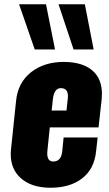

<svg xmlns="http://www.w3.org/2000/svg" viewBox="-20 -884 521 915"><path d="M145.5 -648.4H242.2L199.2 -863.8H70.8ZM330.6 -648.4H426.3L384.3 -863.8H258.8ZM220.7 10.7C282.6 10.7 332.8 -4.1 371.3 -33.7C409.9 -63.3 432.1 -106.4 438 -163.1L445.3 -229H283.2L276.4 -161.1C272.8 -129.9 258.5 -114.3 233.4 -114.3C214.5 -114.3 205.1 -127.4 205.1 -153.8C205.1 -158 205.4 -162.8 206.1 -168L217.3 -276.9H449.7L464.4 -409.7C465.3 -418.8 465.8 -427.6 465.8 -436C465.8 -481.6 452.5 -517.3 425.8 -543C393.9 -573.6 346.5 -588.9 283.7 -588.9C221.2 -588.9 169.2 -572.4 127.7 -539.6C86.2 -506.7 62.5 -461.3 56.6 -403.3L32.7 -174.8C31.7 -166 31.2 -157.6 31.2 -149.4C31.2 -103.5 45.9 -66.6 75.2 -38.6C109.7 -5.7 158.2 10.7 220.7 10.7ZM226.1 -357.4 231.9 -410.6C235.8 -446.1 248.5 -463.9 270 -463.9C292.5 -463.9 303.7 -451.3 303.7 -426.3C303.7 -423 303.5 -419.6 303.2 -416L296.9 -357.4Z"/></svg>

Font: Oswald
Style: Heavy
Weight: 800
Designer: Vernon Adams
Foundry: Vernon Adams
Version: 3.0; ttfautohint (v0.95.6-bc232) -l 8 -r 50 -G 200 -x 0 -w "